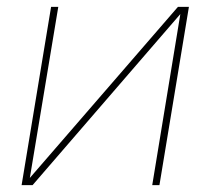

<svg xmlns="http://www.w3.org/2000/svg" viewBox="-20 -540 640 560"><path d="M43 0 129 -520H150L67 -21L499 -520H531L445 0H424L506 -499L75 0Z"/></svg>

Font: Iosevka Thin Extended Oblique
Style: Regular
Weight: 100
Width: 7
Italic angle: -9°
Monospace: yes
Designer: Belleve Invis
Foundry: Belleve Invis
Version: Version 32.5.0; ttfautohint (v1.8.4)